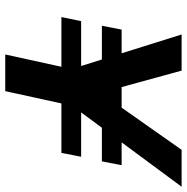

<svg xmlns="http://www.w3.org/2000/svg" viewBox="-10 -718 728 749"><g transform="rotate(90 354.5 -344.0)"><path d="M193 0 241 -219H47L63 -296H238L115 -688H256L341 -378H347L565 -688H709L419 -296H592L577 -219H384L336 0ZM81 -377 96 -454H625L610 -377Z"/></g></svg>

Font: Saira Thin SemiBold
Style: Italic
Weight: 600
Italic angle: -12°
Version: Version 1.101